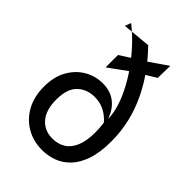

<svg xmlns="http://www.w3.org/2000/svg" viewBox="-235 -916 1020 1020"><g transform="rotate(45 275.0 -406.0)"><path d="M275.5 0Q209 0 156.8 -30.5Q104.5 -61 74.2 -116.2Q44 -171.5 44 -245.5Q44 -319.5 73.2 -371.8Q102.5 -424 150.2 -451.8Q198 -479.5 253.5 -479.5Q289 -479.5 316 -468.5Q343 -457.5 362.2 -438.5Q381.5 -419.5 394 -395Q406.5 -370.5 413.5 -343.5L406 -340.5Q410 -382 397.8 -431Q385.5 -480 360 -531.8Q334.5 -583.5 299 -634.2Q263.5 -685 221.2 -730.5Q179 -776 133 -812L120 -778L280 -793Q329.5 -742.5 370.2 -686Q411 -629.5 441 -566.8Q471 -504 487.2 -435.8Q503.5 -367.5 503.5 -293Q503.5 -210.5 484.5 -154.2Q465.5 -98 433 -64Q400.5 -30 359.8 -15Q319 0 275.5 0ZM271 -82Q313.5 -82 344.5 -101.8Q375.5 -121.5 392.5 -162.5Q409.5 -203.5 409.5 -268Q409.5 -281 408.5 -296.5Q407.5 -312 406 -324.2Q404.5 -336.5 402.5 -338.5Q392 -350.5 374.2 -364.2Q356.5 -378 331.5 -388Q306.5 -398 274 -398Q215.5 -398 177.2 -361.2Q139 -324.5 139 -243Q139 -165 175 -123.5Q211 -82 271 -82ZM203.5 -549.5V-642.5L293 -700L310 -708L441 -798.5L439 -706L353.5 -653.5L338 -647Z"/></g></svg>

Font: Spline Sans
Style: Regular
Weight: 400
Designer: Eben Sorkin, Mirko Velimirovic
Foundry: Sorkin Type
Version: Version 1.001